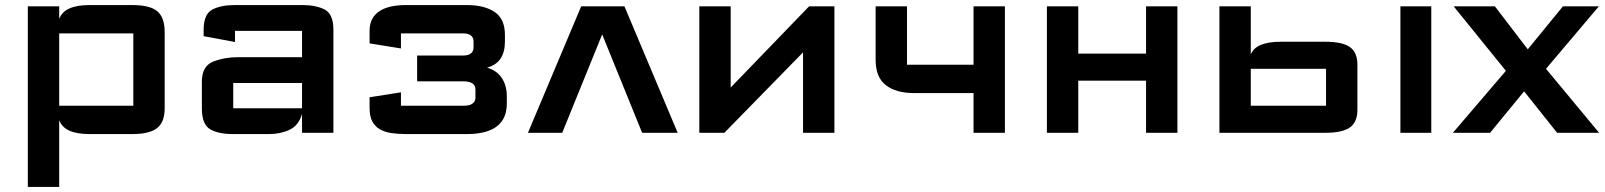

<svg xmlns="http://www.w3.org/2000/svg" viewBox="-20 -525 6344 759"><path d="M90 214V-500H214V-450Q224.5 -478 254.2 -491.5Q284 -505 334 -505H503Q572.5 -505 601.8 -480.5Q631 -456 631 -398V-97Q631 -42.5 601.2 -18.8Q571.5 5 503 5H334Q284 5 254.2 -8.5Q224.5 -22 214 -50V214ZM214 -107H507Q507 -107 507 -107Q507 -107 507 -107V-393Q507 -393 507 -393Q507 -393 507 -393H214Z M901 5Q843 5 810.5 -14.2Q778 -33.5 778 -97V-202Q778 -263.5 822.2 -281.2Q866.5 -299 921 -299H1174V-403Q1174 -403 1174 -403Q1174 -403 1174 -403H909Q909 -403 909 -403Q909 -403 909 -403V-359L785 -382V-407Q785 -469 819 -487Q853 -505 908 -505H1175Q1230 -505 1264 -487Q1298 -469 1298 -407V0H1174V-75Q1161 -29 1124.8 -12Q1088.5 5 1043 5ZM902 -97Q902 -97 902 -97Q902 -97 902 -97H1174V-197H902Q902 -197 902 -197Q902 -197 902 -197Z M1585.5 5Q1553.5 5 1527 1Q1500.5 -3 1481.2 -14.2Q1462 -25.5 1451.5 -45.5Q1441 -65.5 1441 -97.5V-140.5L1565 -160V-107Q1565 -107 1565 -107Q1565 -107 1565 -107H1812.5Q1823 -107 1831.8 -108.8Q1840.5 -110.5 1846.5 -114.5Q1852.5 -118.5 1856 -124.5Q1859.5 -130.5 1859.5 -139.5V-171Q1859.5 -188.5 1846.5 -196Q1833.5 -203.5 1812.5 -203.5H1629V-305.5H1811.5Q1830.5 -305.5 1841.2 -313.5Q1852 -321.5 1852 -337.5V-361Q1852 -377 1841.2 -385Q1830.5 -393 1811.5 -393H1565Q1565 -393 1565 -393Q1565 -393 1565 -393V-333.5L1441 -353.5V-403.5Q1441 -428.5 1450.2 -447.5Q1459.5 -466.5 1477.5 -479.2Q1495.5 -492 1522.5 -498.5Q1549.5 -505 1585.5 -505H1825Q1894.5 -505 1935.2 -477.8Q1976 -450.5 1976 -387.5V-360Q1976 -319.5 1958.8 -293.5Q1941.5 -267.5 1905.5 -257.5Q1943.5 -246.5 1963.5 -217Q1983.5 -187.5 1983.5 -143.5V-116Q1983.5 -83.5 1972.5 -60.5Q1961.5 -37.5 1940.8 -23Q1920 -8.5 1891 -1.8Q1862 5 1826 5Z M2067 0 2277.5 -500H2448.5L2659 0H2518.5L2360.5 -389L2202.5 0Z M2744.5 0V-500H2868.5V-179L3178.5 -500H3278.5V0H3154.5V-318L2843.5 0Z M3828.5 0V-157H3594Q3522.5 -157 3482 -188.2Q3441.5 -219.5 3441.5 -287.5V-500H3565.5V-269Q3565.5 -269 3565.5 -269Q3565.5 -269 3565.5 -269H3828.5V-500H3952.5V0Z M4118.5 0V-500H4242.5V-313H4510.5V-500H4634.5V0H4510.5V-206H4242.5V0Z M4800.5 0V-500H4924.5V-310Q4935 -335.5 4964.8 -347.8Q4994.5 -360 5044 -360H5218.5Q5287 -360 5316.5 -338.8Q5346 -317.5 5346 -269V-91Q5346 -42.5 5316.5 -21.2Q5287 0 5218.5 0ZM4924.5 -107H5222Q5222 -107 5222 -107Q5222 -107 5222 -107V-253Q5222 -253 5222 -253Q5222 -253 5222 -253H4924.5ZM5516 0V-500H5638V0Z M5723.5 0 5933 -245 5726.5 -500H5889.5L6019.5 -330L6158.5 -500H6300.5L6091.5 -253L6301.5 0H6135.5L6005 -164L5870.5 0Z"/></svg>

Font: Science Gothic
Style: Regular
Weight: 400
Designer: Thomas Phinney, Vassil Kateliev, Brandon Buerkle
Foundry: Font Detective LLC
Version: Version 1.018